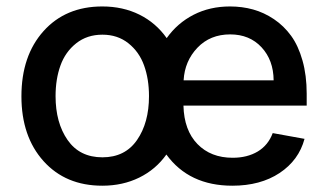

<svg xmlns="http://www.w3.org/2000/svg" viewBox="-20 -573 1025 604"><path d="M301.8 11.2Q186.5 11.2 116.9 -66.2Q47.4 -143.6 47.4 -270Q47.4 -397.5 116.9 -475.1Q186.5 -552.7 301.8 -552.7Q366.7 -552.7 418.7 -526.9Q470.7 -501 504.4 -453.1Q538.1 -500.5 589.1 -526.6Q640.1 -552.7 703.6 -552.7Q741.7 -552.7 776.1 -543.2Q810.5 -533.7 841.8 -512.7Q873 -491.7 895.8 -460.4Q918.5 -429.2 931.6 -382.6Q944.8 -335.9 944.8 -278.3V-240.7H557.1Q559.1 -163.1 601.1 -119.9Q643.1 -76.7 711.9 -76.7Q757.8 -76.7 790.8 -96.4Q823.7 -116.2 837.9 -154.3L938 -136.2Q919.9 -68.8 859.6 -28.8Q799.3 11.2 710.9 11.2Q574.7 11.2 503.4 -86.9Q470.2 -40 418.2 -14.4Q366.2 11.2 301.8 11.2ZM302.2 -78.1Q373.5 -78.1 411.1 -132.6Q448.7 -187 448.7 -270.5Q448.7 -324.2 433.3 -366.9Q418 -409.7 384 -436.8Q350.1 -463.9 302.2 -463.9Q253.9 -463.9 219.7 -436.8Q185.5 -409.7 170.2 -366.9Q154.8 -324.2 154.8 -270.5Q154.8 -187 192.6 -132.6Q230.5 -78.1 302.2 -78.1ZM557.6 -320.3H840.8Q840.3 -383.8 802.7 -424.3Q765.1 -464.8 704.1 -464.8Q641.1 -464.8 601.1 -422.9Q561 -380.9 557.6 -320.3Z"/></svg>

Font: Karasuma Gothic
Style: Regular
Weight: 500
Designer: Rasmus Andersson / Ryoko Nishizuka
Foundry: Genbu
Version: Version 1.00